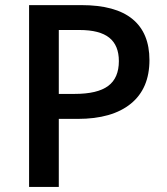

<svg xmlns="http://www.w3.org/2000/svg" viewBox="-20 -734 655 754"><path d="M566.9 -498Q566.9 -386.2 493.7 -326.7Q420.4 -267.1 285.2 -267.1H210.9V0H94.2V-713.9H299.8Q433.6 -713.9 500.2 -659.2Q566.9 -604.5 566.9 -498ZM210.9 -365.2H272.9Q362.8 -365.2 404.8 -396.5Q446.8 -427.7 446.8 -494.1Q446.8 -555.7 409.2 -585.9Q371.6 -616.2 292 -616.2H210.9Z"/></svg>

Font: f1_51640          
Style: Regular
Weight: 600
Foundry: Ascender Corporation
Version: Version 1.10